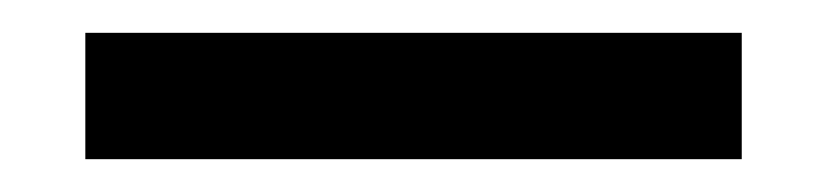

<svg xmlns="http://www.w3.org/2000/svg" viewBox="-20 89 501 117"><path d="M432 186V109H32V186Z"/></svg>

Font: sklik
Style: Regular
Weight: 400
Designer: Joe Prince
Foundry: Joe Prince
Version: Version 1.001